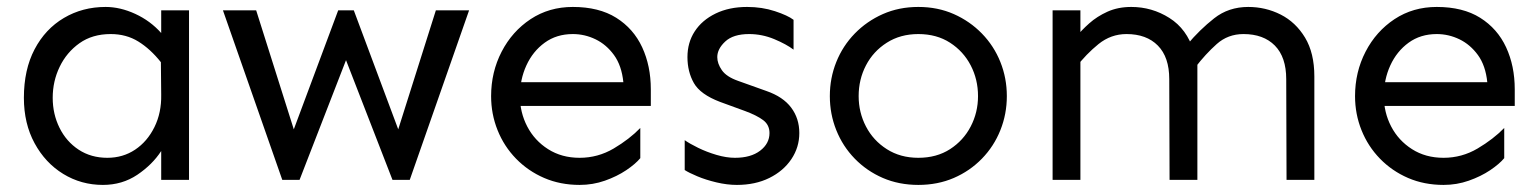

<svg xmlns="http://www.w3.org/2000/svg" viewBox="-20 -518 4432 553"><path d="M276.4 14.6Q213.9 14.6 162.1 -17.1Q110.4 -48.8 79.6 -105.5Q48.8 -162.1 48.8 -236.3Q48.8 -317.4 79.6 -376Q110.4 -434.6 164.1 -466.3Q217.8 -498 284.2 -498Q326.2 -498 369.6 -478Q413.1 -458 444.3 -422.9V-488.3H524.4V0H444.3V-83Q418.9 -43.9 375.5 -14.6Q332 14.6 276.4 14.6ZM289.1 -63.5Q334 -63.5 369.1 -86.9Q404.3 -110.4 424.8 -151.9Q445.3 -193.4 444.3 -245.1L443.4 -338.9Q413.1 -377 378.4 -398.4Q343.8 -419.9 298.8 -419.9Q246.1 -419.9 209 -393.6Q171.9 -367.2 151.9 -325.7Q131.8 -284.2 131.8 -236.3Q131.8 -189.5 151.4 -149.9Q170.9 -110.4 206.5 -86.9Q242.2 -63.5 289.1 -63.5Z M793 0 622.1 -488.3H717.8L826.2 -145.5L954.1 -488.3H999L1127 -145.5L1235.4 -488.3H1331.1L1160.2 0H1110.4L976.6 -344.7L842.8 0Z M1649.4 14.6Q1593.8 14.6 1547.4 -5.4Q1501 -25.4 1466.3 -61Q1431.6 -96.7 1413.1 -143.1Q1394.5 -189.5 1394.5 -241.2Q1394.5 -310.5 1424.8 -369.1Q1455.1 -427.7 1508.3 -462.9Q1561.5 -498 1629.9 -498Q1705.1 -498 1754.9 -466.8Q1804.7 -435.5 1829.6 -381.8Q1854.5 -328.1 1854.5 -260.7V-212.9H1469.7V-281.2H1775.4Q1770.5 -329.1 1748.5 -359.4Q1726.6 -389.6 1695.3 -404.8Q1664.1 -419.9 1629.9 -419.9Q1583 -419.9 1548.8 -395Q1514.6 -370.1 1496.1 -329.6Q1477.5 -289.1 1477.5 -241.2Q1477.5 -194.3 1498.5 -153.8Q1519.5 -113.3 1558.6 -88.4Q1597.7 -63.5 1649.4 -63.5Q1702.1 -63.5 1747.6 -90.3Q1793 -117.2 1824.2 -149.4V-62.5Q1810.5 -45.9 1783.7 -27.8Q1756.8 -9.8 1722.2 2.4Q1687.5 14.6 1649.4 14.6Z M2102.5 14.6Q2074.2 14.6 2043.5 7.3Q2012.7 0 1988.3 -10.3Q1963.9 -20.5 1952.1 -28.3V-114.3Q1965.8 -104.5 1990.7 -92.3Q2015.6 -80.1 2043.9 -71.8Q2072.3 -63.5 2096.7 -63.5Q2142.6 -63.5 2169.4 -84Q2196.3 -104.5 2196.3 -134.8Q2196.3 -158.2 2178.2 -171.9Q2160.2 -185.5 2126 -198.2L2053.7 -224.6Q1997.1 -246.1 1978.5 -278.8Q1960 -311.5 1960 -353.5Q1960 -395.5 1981 -427.7Q2002 -460 2041 -479Q2080.1 -498 2131.8 -498Q2174.8 -498 2211.9 -485.8Q2249 -473.6 2265.6 -460.9V-375Q2245.1 -390.6 2210 -405.3Q2174.8 -419.9 2137.7 -419.9Q2091.8 -419.9 2068.8 -398.4Q2045.9 -377 2045.9 -353.5Q2045.9 -335 2059.1 -315.9Q2072.3 -296.9 2105.5 -285.2L2187.5 -255.9Q2235.4 -239.3 2258.8 -208Q2282.2 -176.8 2282.2 -134.8Q2282.2 -93.8 2259.3 -59.6Q2236.3 -25.4 2195.8 -5.4Q2155.3 14.6 2102.5 14.6Z M2625 14.6Q2569.3 14.6 2522.9 -5.4Q2476.6 -25.4 2441.9 -61Q2407.2 -96.7 2388.7 -143.1Q2370.1 -189.5 2370.1 -241.2Q2370.1 -293 2388.7 -339.4Q2407.2 -385.7 2441.9 -421.4Q2476.6 -457 2522.9 -477.5Q2569.3 -498 2625 -498Q2680.7 -498 2727.1 -477.5Q2773.4 -457 2808.1 -421.4Q2842.8 -385.7 2861.3 -339.4Q2879.9 -293 2879.9 -241.2Q2879.9 -189.5 2861.3 -143.1Q2842.8 -96.7 2808.1 -61Q2773.4 -25.4 2727.1 -5.4Q2680.7 14.6 2625 14.6ZM2625 -63.5Q2677.7 -63.5 2716.3 -88.4Q2754.9 -113.3 2775.9 -153.8Q2796.9 -194.3 2796.9 -241.2Q2796.9 -289.1 2775.9 -329.6Q2754.9 -370.1 2716.3 -395Q2677.7 -419.9 2625 -419.9Q2573.2 -419.9 2534.2 -395Q2495.1 -370.1 2474.1 -329.6Q2453.1 -289.1 2453.1 -241.2Q2453.1 -194.3 2474.1 -153.8Q2495.1 -113.3 2534.2 -88.4Q2573.2 -63.5 2625 -63.5Z M3685.5 0 3684.6 -290Q3684.6 -353.5 3651.9 -386.7Q3619.1 -419.9 3561.5 -419.9Q3516.6 -419.9 3484.4 -391.1Q3452.1 -362.3 3422.9 -324.2L3399.4 -389.6Q3435.5 -432.6 3477.1 -465.3Q3518.6 -498 3575.2 -498Q3625 -498 3668.5 -476.1Q3711.9 -454.1 3738.8 -409.7Q3765.6 -365.2 3765.6 -297.9V0ZM3011.7 0V-488.3H3091.8V0ZM3348.6 0 3347.7 -290Q3347.7 -353.5 3314.9 -386.7Q3282.2 -419.9 3224.6 -419.9Q3179.7 -419.9 3144 -391.1Q3108.4 -362.3 3079.1 -324.2V-411.1Q3094.7 -430.7 3117.2 -450.7Q3139.6 -470.7 3169.9 -484.4Q3200.2 -498 3238.3 -498Q3297.9 -498 3348.1 -466.3Q3398.4 -434.6 3418 -371.1L3428.7 -347.7V0Z M4137.7 14.6Q4082 14.6 4035.6 -5.4Q3989.3 -25.4 3954.6 -61Q3919.9 -96.7 3901.4 -143.1Q3882.8 -189.5 3882.8 -241.2Q3882.8 -310.5 3913.1 -369.1Q3943.4 -427.7 3996.6 -462.9Q4049.8 -498 4118.2 -498Q4193.4 -498 4243.2 -466.8Q4293 -435.5 4317.9 -381.8Q4342.8 -328.1 4342.8 -260.7V-212.9H3958V-281.2H4263.7Q4258.8 -329.1 4236.8 -359.4Q4214.8 -389.6 4183.6 -404.8Q4152.3 -419.9 4118.2 -419.9Q4071.3 -419.9 4037.1 -395Q4002.9 -370.1 3984.4 -329.6Q3965.8 -289.1 3965.8 -241.2Q3965.8 -194.3 3986.8 -153.8Q4007.8 -113.3 4046.9 -88.4Q4085.9 -63.5 4137.7 -63.5Q4190.4 -63.5 4235.8 -90.3Q4281.2 -117.2 4312.5 -149.4V-62.5Q4298.8 -45.9 4272 -27.8Q4245.1 -9.8 4210.4 2.4Q4175.8 14.6 4137.7 14.6Z"/></svg>

Font: Sen
Style: Regular
Weight: 400
Designer: Kosal Sen, Philatype
Foundry: Philatype
Version: Version 2.000;gftools[0.9.31]